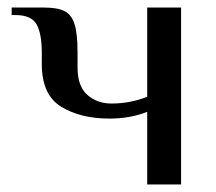

<svg xmlns="http://www.w3.org/2000/svg" viewBox="-20 -490 573 510"><path d="M371 -193Q326 -175 271 -175Q194 -175 142.5 -206.5Q91 -238 91 -320V-350Q91 -401 77 -425.5Q63 -450 21 -450H11V-470H96Q133 -470 151.5 -460.5Q170 -451 178 -426Q186 -401 186 -350V-310Q186 -261 212 -238Q238 -215 276 -215Q326 -215 371 -233V-470H461V0H371Z"/></svg>

Font: El Messiri
Style: Regular
Weight: 400
Designer: Mohamed Gaber
Foundry: Kief Type Foundry
Version: Version 2.006